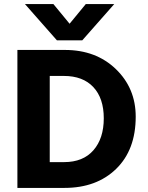

<svg xmlns="http://www.w3.org/2000/svg" viewBox="-20 -918 723 938"><path d="M382 -721H258L102 -898H241L320 -802L399 -898H538ZM292 -547H223V-126H293Q386 -126 436.5 -184Q487 -242 487 -340Q487 -438 436 -492.5Q385 -547 292 -547ZM295 0H65V-674H297Q449 -674 546 -580.5Q643 -487 643 -348Q643 -186 547.5 -93Q452 0 295 0Z"/></svg>

Font: Hind Vadodara
Style: Bold
Weight: 700
Designer: Hitesh Malaviya
Foundry: Indian Type Foundry
Version: Version 0.702;PS 1.0;hotconv 1.0.81;makeotf.lib2.5.63406